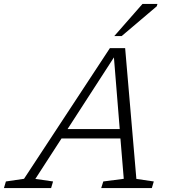

<svg xmlns="http://www.w3.org/2000/svg" viewBox="-84 -955 868 975"><path d="M608.5 -46.5 697 -33.5 687 0H430L440.5 -33.5L544.5 -47L527.5 -252H228.5L95.5 -46.5L185.5 -33.5L175.5 0H-64L-54 -33.5L38 -47L474 -710.5H551.5ZM259 -299.5H524L494.5 -663.5ZM496.5 -772 639.5 -935H715.5L712 -923L534 -772Z"/></svg>

Font: Newsreader Caption Light
Style: Italic
Weight: 300
Italic angle: -17°
Designer: Hugues Gentile
Foundry: Production Type
Version: Version 1.001